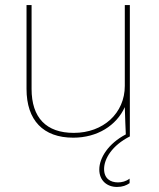

<svg xmlns="http://www.w3.org/2000/svg" viewBox="-20 -540 629 760"><path d="M270 5C365 5 441 -43 474 -116C475 -74 477 -34 478 -8C409 28 373 85 373 131C373 175 404 200 443 200C465 200 480 194 493 185V167C479 178 462 182 447 182C417 182 392 167 392 129C392 89 423 36 494 0V-520H474V-200C474 -92 389 -14 272 -14C163 -14 105 -74 105 -188V-520H85V-188C85 -64 151 5 270 5Z"/></svg>

Font: Fixel Text Thin
Style: Regular
Weight: 100
Width: 4
Designer: AlfaBravo + MacPaw
Foundry: Kyrylo Tkachov, Marchela Mozhyna, Serhii Makarenko, Maria Weinstein, Zakhar Kryvoshyya
Version: Version 1.211